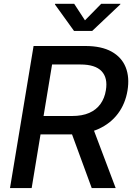

<svg xmlns="http://www.w3.org/2000/svg" viewBox="-20 -963 685 983"><path d="M31.2 0 151.9 -727.5H417Q499.5 -727.5 551.3 -698.7Q603 -669.9 623.5 -618.7Q644 -567.4 632.8 -499.5Q621.6 -431.6 583.7 -381.1Q545.9 -330.6 484.1 -302.7Q422.4 -274.9 339.8 -274.9H140.1L155.8 -369.1H349.1Q400.9 -369.1 437 -385Q473.1 -400.9 494.4 -430.7Q515.6 -460.4 522 -500.5Q532.7 -564 500.2 -598.4Q467.8 -632.8 392.1 -632.8H246.6L142.1 0ZM449.7 0 329.1 -328.6H448.2L572.3 0ZM359.9 -943.4 415 -858.9 498 -943.4H596.7L595.7 -940.4L452.1 -804.7H358.9L261.2 -940.4L262.2 -943.4Z"/></svg>

Font: Inter 20pt Medium
Style: Italic
Weight: 500
Italic angle: -9.3988°
Version: Version 4.001;git-66647c0bb